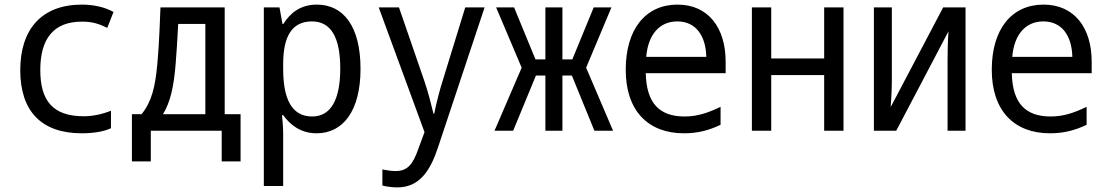

<svg xmlns="http://www.w3.org/2000/svg" viewBox="-20 -568 4810 834"><path d="M335 11C384 11 430 4 462 -11V-87C422 -71 381 -63 344 -63C209 -63 155 -131 155 -264C155 -398 211 -474 336 -474C379 -474 407 -466 446 -447L473 -516C436 -537 386 -548 336 -548C160 -548 68 -440 68 -263C68 -86 159 11 335 11Z M553 133H635V0H943V133H1025V-72H956V-536H677C671 -372 667 -334 663 -286C654 -192 640 -128 595 -72H553ZM743 -291C747 -341 751 -402 754 -464H872V-72H688C720 -124 735 -192 743 -291Z M1126 240H1210V11C1210 -14 1207 -48 1205 -68H1210C1240 -26 1286 11 1355 11C1470 11 1546 -86 1546 -269C1546 -452 1473 -548 1356 -548C1285 -548 1240 -511 1211 -464H1207L1194 -536H1126ZM1336 -62C1246 -62 1210 -140 1210 -269V-289C1210 -407 1246 -475 1335 -475C1417 -475 1458 -407 1458 -270C1458 -135 1417 -62 1336 -62Z M1706 246C1801 246 1849 175 1883 71L2085 -536H2001L1904 -221C1890 -178 1875 -118 1866 -74H1863C1852 -119 1839 -171 1822 -220L1713 -536H1625L1824 6L1797 79C1773 148 1749 175 1698 175C1679 175 1657 171 1641 168V238C1660 243 1684 246 1706 246Z M2128 0H2209L2308 -240H2349V0H2423V-240H2464L2562 0H2643L2526 -274L2636 -536H2559L2466 -310H2423V-536H2349V-310H2306L2213 -536H2135L2246 -274Z M2951 11C3009 11 3058 -1 3110 -26V-104C3058 -79 3011 -62 2954 -62C2844 -62 2788 -120 2785 -250H3132V-300C3132 -448 3056 -548 2923 -548C2784 -548 2698 -441 2698 -265C2698 -88 2794 11 2951 11ZM2787 -321C2795 -417 2844 -475 2922 -475C3003 -475 3046 -412 3048 -321Z M3246 0H3330V-242H3560V0H3644V-536H3560V-314H3330V-536H3246Z M3776 0H3873L4100 -432C4097 -392 4096 -344 4096 -304V0H4174V-536H4077L3849 -103C3852 -146 3854 -187 3854 -224V-536H3776Z M4541 11C4599 11 4648 -1 4700 -26V-104C4648 -79 4601 -62 4544 -62C4434 -62 4378 -120 4375 -250H4722V-300C4722 -448 4646 -548 4513 -548C4374 -548 4288 -441 4288 -265C4288 -88 4384 11 4541 11ZM4377 -321C4385 -417 4434 -475 4512 -475C4593 -475 4636 -412 4638 -321Z"/></svg>

Font: Noto Sans Mono Condensed
Style: Regular
Weight: 400
Width: 3
Designer: Monotype Design Team
Foundry: Monotype Imaging Inc.
Version: Version 2.014